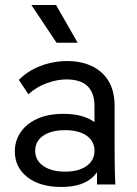

<svg xmlns="http://www.w3.org/2000/svg" viewBox="-20 -734 546 764"><path d="M366 0V-182L356 -209V-311Q356 -365 328 -391.5Q300 -418 244 -418Q207 -418 166 -403Q125 -388 93 -359L55 -416Q90 -452 141 -471.5Q192 -491 247 -491Q303 -491 345.5 -471Q388 -451 412 -411.5Q436 -372 436 -312V-158Q436 -118 436.5 -79Q437 -40 439 0ZM224 10Q139 10 89 -29Q39 -68 39 -132Q39 -173 61.5 -207Q84 -241 127.5 -261Q171 -281 233 -281Q316 -281 362 -243.5Q408 -206 408 -144H392Q392 -70 350 -30Q308 10 224 10ZM239 -51Q293 -51 324.5 -73.5Q356 -96 356 -134Q356 -172 325 -194Q294 -216 239 -216Q184 -216 152 -194Q120 -172 120 -134Q120 -96 152.5 -73.5Q185 -51 239 -51ZM205 -564 105 -714H203L289 -564Z"/></svg>

Font: SUSE
Style: Regular
Weight: 400
Designer: Rene Bieder
Foundry: SUSE
Version: Version 1.000